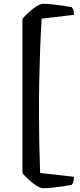

<svg xmlns="http://www.w3.org/2000/svg" viewBox="-20 -820 422 1010"><path d="M206 170Q193 170 173 157.5Q153 145 133 126.5Q113 108 98 92V-722Q113 -738 133 -756.5Q153 -775 173 -787.5Q193 -800 206 -800Q228 -800 256 -797Q284 -794 311 -790Q338 -786 358 -782Q361 -779 365 -768.5Q369 -758 369 -742L199 -722Q194 -636 191 -557Q188 -478 186.5 -398.5Q185 -319 185 -230Q185 -155 186.5 -74.5Q188 6 191 90L369 110Q369 126 365 137Q361 148 358 152Q339 156 312 160Q285 164 256.5 167Q228 170 206 170Z"/></svg>

Font: Texturina 12pt SemiBold
Style: Regular
Weight: 600
Designer: Guillermo Torres Carreño
Foundry: Omnibus-Type
Version: Version 1.002